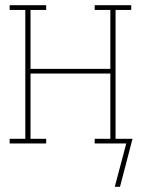

<svg xmlns="http://www.w3.org/2000/svg" viewBox="-20 -550 540 736"><path d="M420 166 464 0H343V-18H403V-268H97V-18H157V0H17V-18H77V-512H17V-530H157V-512H97V-286H403V-512H343V-530H483V-512H423V-18H488L440 166Z"/></svg>

Font: Iosevka Slab Thin
Style: Regular
Weight: 100
Monospace: yes
Designer: Belleve Invis
Foundry: Belleve Invis
Version: Version 11.1.0; ttfautohint (v1.8.3)